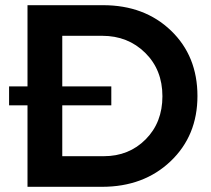

<svg xmlns="http://www.w3.org/2000/svg" viewBox="-20 -720 813 740"><path d="M377 -700Q537 -700 639 -602Q741 -504 741 -350Q741 -197 637.5 -98.5Q534 0 373 0H86V-314H15V-387H86V-700ZM380 -118Q477 -118 541.5 -183Q606 -248 606 -349Q606 -451 539.5 -516.5Q473 -582 374 -582H220V-387H409V-314H220V-118Z"/></svg>

Font: Montserrat arm Medium
Style: Regular
Weight: 500
Designer: Julieta Ulanovsky
Foundry: Julieta Ulanovsky
Version: Version 6.000;PS 006.000;hotconv 1.0.88;makeotf.lib2.5.64775